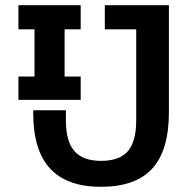

<svg xmlns="http://www.w3.org/2000/svg" viewBox="-20 -710 743 740"><path d="M108 -274V-285H234V-244Q234 -165 267 -127.5Q300 -90 369 -90Q441 -90 473 -127.5Q505 -165 505 -246V-597H384V-690H631V-277Q631 -131 567 -60.5Q503 10 369 10Q238 10 173 -60.5Q108 -131 108 -274ZM51 -415H113V-597H51V-690H291V-597H229V-415H291V-325H51Z"/></svg>

Font: Mozilla Headline BETA SemiBold
Style: Regular
Weight: 600
Designer: Studio DRAMA
Foundry: Studio DRAMA
Version: Version 0.100